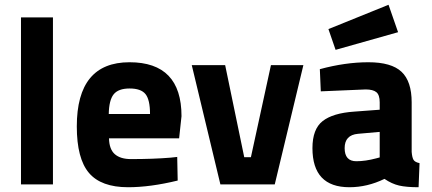

<svg xmlns="http://www.w3.org/2000/svg" viewBox="-20 -773 1812 805"><path d="M68 0V-700H202V0Z M437 -193Q438 -147 461.5 -126.5Q485 -106 529 -106Q622 -106 695 -112L723 -115L725 -16Q610 12 517 12Q404 12 353 -48Q302 -108 302 -243Q302 -512 523 -512Q741 -512 741 -286L731 -193ZM609 -295Q609 -355 590 -378.5Q571 -402 523.5 -402Q476 -402 456.5 -377.5Q437 -353 436 -295Z M784 -500H924L1004 -114H1032L1116 -500H1252L1132 0H904Z M1706 -344V-136Q1708 -112 1714 -102.5Q1720 -93 1739 -89L1735 12Q1684 12 1653.5 5Q1623 -2 1592 -23Q1520 12 1445 12Q1290 12 1290 -152Q1290 -232 1333 -265.5Q1376 -299 1465 -305L1572 -313V-344Q1572 -375 1558 -386.5Q1544 -398 1513 -398L1325 -390L1321 -483Q1428 -512 1524.5 -512Q1621 -512 1663.5 -472Q1706 -432 1706 -344ZM1481 -212Q1425 -207 1425 -152Q1425 -97 1474 -97Q1512 -97 1557 -109L1572 -113V-220ZM1357 -651 1609 -753 1649 -638 1387 -564Z"/></svg>

Font: Titillium Web[RUS by Daymarius]
Style: Bold
Weight: 700
Designer: Cyrillization by Daymarius
Foundry: Cyrillization by Daymarius
Version: Version 1.002 September 11, 2018